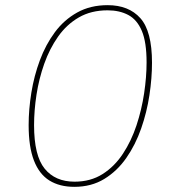

<svg xmlns="http://www.w3.org/2000/svg" viewBox="-20 -718 673 744"><path d="M268 6Q211 6 171.5 -18.5Q132 -43 111.5 -96Q91 -149 91 -233Q91 -294 101.5 -359Q112 -424 134.5 -484.5Q157 -545 192.5 -593Q228 -641 279 -669.5Q330 -698 397 -698Q479 -698 524 -647.5Q569 -597 569 -475Q569 -415 559 -349Q549 -283 527 -220Q505 -157 469.5 -106Q434 -55 384 -24.5Q334 6 268 6ZM269 -14Q331 -14 377.5 -43.5Q424 -73 456.5 -122.5Q489 -172 509 -232.5Q529 -293 538.5 -356.5Q548 -420 548 -476Q548 -555 529.5 -598.5Q511 -642 477 -660Q443 -678 397 -678Q333 -678 285.5 -650.5Q238 -623 205 -576Q172 -529 151.5 -471Q131 -413 121.5 -351.5Q112 -290 112 -233Q112 -115 153 -64.5Q194 -14 269 -14Z"/></svg>

Font: Bitter Thin
Style: Italic
Weight: 100
Italic angle: -9°
Designer: Sol Matas, and Bitter project Authors
Foundry: Sol Matas
Version: Version 2.002